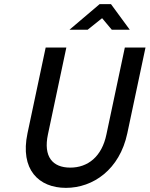

<svg xmlns="http://www.w3.org/2000/svg" viewBox="-20 -900 724 929"><path d="M201 -670 113 -255C76 -80 167 9 299 9C431 9 559 -80 596 -255L684 -670H584L495 -250C473 -142 405 -89 320 -89C234 -89 189 -142 212 -250L301 -670ZM316 -756H404L474 -812L521 -756H608L517 -880H462Z"/></svg>

Font: LT Wave Mono Medium
Style: Italic
Weight: 500
Designer: Daniel Lyons
Version: Version 2.5 (Glyphs App)